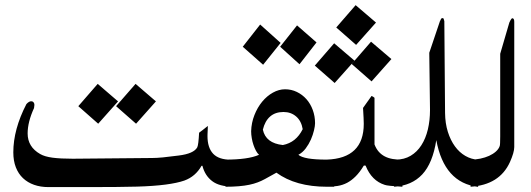

<svg xmlns="http://www.w3.org/2000/svg" viewBox="-20 -726 2102 760"><path d="M597.2 -324.7 518.6 -236.3 439.5 -305.7 516.6 -394ZM447.3 -324.7 368.7 -236.3 290 -305.7 366.7 -394ZM902.3 12.7Q848.1 12.7 819.6 -9.3Q791 -31.2 781.2 -69.8H777.8Q753.9 -27.3 709.5 -11.2Q681.6 -1.5 635.5 4.6Q589.4 10.7 522.5 12.7Q488.8 13.7 434.3 14.2Q379.9 14.6 301.3 14.6H171.9Q140.6 14.6 115 5.6Q89.4 -3.4 71 -20.8Q52.7 -38.1 42.7 -63.7Q32.7 -89.4 32.7 -123Q32.7 -213.9 84.5 -314Q94.7 -325.2 103.5 -325.2Q109.4 -325.2 112.8 -321Q116.2 -316.9 116.2 -311Q116.2 -310.1 116 -308.8Q115.7 -307.6 115.7 -306.6L114.7 -298.3Q89.4 -243.2 89.4 -197.8Q89.4 -144.5 139.2 -116.2Q156.7 -106 188.2 -101.8Q219.7 -97.7 268.1 -97.7L583 -100.6Q599.1 -100.6 625 -103Q650.9 -105.5 687.5 -110.4Q746.6 -117.7 760.7 -142.6Q765.6 -151.9 768.1 -200.7Q772.9 -204.1 781.5 -210.7Q790 -217.3 802.7 -227.5Q802.7 -224.1 802.5 -218.8Q802.2 -213.4 802 -207.5Q801.8 -201.7 801.5 -196.3Q801.3 -190.9 801.3 -187.5Q801.3 -141.6 823.5 -117.7Q845.7 -93.8 894.5 -93.8Q898.4 -93.8 902.3 -94.7Z M1232.9 -558.1 1165.5 -471.7 1088.9 -541 1155.8 -625.5ZM1090.8 -556.2 1021.5 -469.7 940.9 -541 1009.8 -628.9ZM1302.7 13.2H1273.9Q1150.4 13.2 1074.2 -42.5L1028.3 -17.1Q1015.1 -9.8 1000.2 -4.2Q985.4 1.5 966.8 5.4Q948.2 9.3 925 11.2Q901.9 13.2 872.6 13.2V-94.2Q917 -94.2 950.2 -98.9Q983.4 -103.5 1005.4 -113.3Q999 -118.7 993.4 -128.9Q987.8 -139.2 983.4 -152.1Q979 -165 976.6 -179.2Q974.1 -193.4 974.1 -206.5Q975.1 -240.2 987.1 -270.5Q999 -300.8 1017.8 -323.5Q1036.6 -346.2 1060.3 -359.4Q1084 -372.6 1108.4 -372.6Q1133.3 -372.6 1155 -362.1Q1176.8 -351.6 1192.9 -333.5Q1209 -315.4 1218 -290.8Q1227.1 -266.1 1227.1 -238.3Q1227.1 -227.5 1222.9 -210Q1218.8 -192.4 1210.7 -173.8Q1202.6 -155.3 1190.2 -138.7Q1177.7 -122.1 1161.1 -113.3Q1183.1 -94.2 1272 -94.2H1302.7ZM1178.2 -214.8Q1172.9 -247.1 1152.3 -264.9Q1131.8 -282.7 1102.1 -282.7Q1069.8 -282.7 1049.3 -264.9Q1028.8 -247.1 1020.5 -212.9Q1031.7 -159.2 1099.6 -151.9Q1152.3 -162.1 1178.2 -214.8Z M1468.3 -636.7 1389.6 -548.3 1311 -617.2 1387.7 -705.6ZM1529.3 -492.2 1450.7 -403.8 1372.1 -472.7 1448.7 -561ZM1383.3 -485.8 1304.7 -397.5 1226.1 -466.3 1302.7 -554.7ZM1572.8 13.2Q1513.7 9.8 1503.4 5.9Q1451.2 -10.3 1427.2 -70.3Q1426.3 -70.3 1425.5 -70.6Q1424.8 -70.8 1423.8 -70.8Q1422.9 -70.8 1421.9 -70.6Q1420.9 -70.3 1419.9 -70.3Q1404.3 -44.4 1387.9 -28.1Q1371.6 -11.7 1354 -2.4Q1336.4 6.8 1316.4 10Q1296.4 13.2 1273.4 13.2V-94.2Q1419.9 -99.1 1419.9 -235.8Q1419.9 -252.4 1417 -298.8L1450.7 -346.2Q1457 -343.8 1462.4 -338.9V-154.3Q1469.2 -136.7 1479.5 -125.2Q1489.7 -113.8 1503.4 -106.7Q1517.1 -99.6 1534.4 -96.7Q1551.8 -93.8 1572.8 -93.8Z M1872.6 13.7Q1738.3 -2 1707 -171.4Q1692.9 -80.1 1651.4 -35.6Q1609.9 8.8 1540 13.2V-94.2H1546.4Q1580.1 -94.2 1605.5 -109.4Q1630.9 -124.5 1647.9 -151.1Q1665 -177.7 1673.6 -213.6Q1682.1 -249.5 1682.1 -290.5L1679.2 -517.1L1721.7 -643.1Q1722.7 -643.6 1723.4 -645.5Q1724.1 -647.5 1724.9 -649.4Q1725.6 -651.4 1727.1 -652.8Q1728.5 -654.3 1731.4 -654.3Q1734.4 -654.3 1735.4 -652.8Q1736.3 -651.4 1736.8 -649.7Q1737.3 -647.9 1737.5 -646Q1737.8 -644 1738.8 -643.1L1741.7 -278.8Q1742.2 -237.8 1752.7 -204.3Q1763.2 -170.9 1780.8 -146.7Q1798.3 -122.6 1822 -108.9Q1845.7 -95.2 1872.6 -93.8Z M2015.6 -144Q2015.6 -122.6 1998.5 -84.5Q1957.5 5.9 1842.8 13.2V-94.2Q1862.3 -94.2 1881.3 -98.1Q1900.4 -102.1 1916 -109.1Q1931.6 -116.2 1942.9 -126.2Q1954.1 -136.2 1958 -147.9Q1960 -152.3 1960 -186V-513.2L1996.1 -636.7Q1996.6 -637.2 1997.8 -640.1Q1999 -643.1 2000.7 -646Q2002.4 -648.9 2004.4 -651.4Q2006.3 -653.8 2007.8 -653.8Q2015.6 -653.8 2015.6 -639.6Z"/></svg>

Font: SakalBharati
Style: Regular
Weight: 400
Designer: CDAC GIST
Foundry: CDAC
Version: 13.02